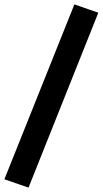

<svg xmlns="http://www.w3.org/2000/svg" viewBox="-41 -782 468 875"><path d="M89 73 -21 35 298 -762 407 -724Z"/></svg>

Font: Nunito Sans 7pt Expanded
Style: Bold
Weight: 700
Width: 7
Designer: Vernon Adams
Foundry: Vernon Adams
Version: Version 3.101;gftools[0.9.27]